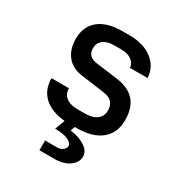

<svg xmlns="http://www.w3.org/2000/svg" viewBox="-179 -685 959 1021"><g transform="rotate(30 300.0 -174.5)"><path d="M211 210V150H284Q306 150 320 138.5Q334 127 334 114Q334 95 306 82Q278 69 226 69L249 8Q167 1 121 -41Q75 -83 75 -154H182Q182 -119 207 -99.5Q232 -80 278 -80H322Q369 -80 395 -99.5Q421 -119 421 -155Q421 -218 354 -227L209 -247Q148 -255 115 -295.5Q82 -336 82 -401Q82 -476 132.5 -517.5Q183 -559 276 -559H321Q407 -559 460.5 -518Q514 -477 517 -410H409Q407 -437 383.5 -454.5Q360 -472 321 -472H276Q233 -472 209.5 -453Q186 -434 186 -403Q186 -351 243 -343L379 -325Q526 -305 526 -156Q526 -77 473 -34Q420 9 322 9H312L302 36Q330 39 359 49.5Q388 60 408.5 78.5Q429 97 429 124Q429 159 394.5 184.5Q360 210 303 210Z"/></g></svg>

Font: JetBrains Mono NL SemiBold
Style: Regular
Weight: 600
Designer: Philipp Nurullin, Konstantin Bulenkov
Foundry: JetBrains
Version: Version 2.304; ttfautohint (v1.8.4.7-5d5b)